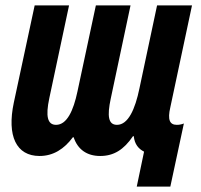

<svg xmlns="http://www.w3.org/2000/svg" viewBox="-20 -566 742 709"><path d="M485 123H609L659 -110C649 -106 640 -105 633 -105C607 -105 598 -123 609 -170L689 -546H560L495 -240C479 -162 453 -105 412 -105C380 -105 375 -137 389 -202L462 -546H334L266 -228C251 -157 227 -105 187 -105C155 -105 148 -137 162 -203L235 -546H108L31 -187C5 -64 40 10 126 10C177 10 217 -16 249 -59H252C267 -14 301 10 350 10C400 10 437 -13 471 -63H474C477 -33 492 -16 512 -6Z"/></svg>

Font: Noto Sans ExtraCondensed
Style: Bold Italic
Weight: 700
Width: 2
Italic angle: -12°
Designer: Monotype Design Team
Foundry: Monotype Imaging Inc.
Version: Version 2.013